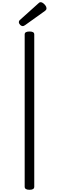

<svg xmlns="http://www.w3.org/2000/svg" viewBox="-20 -1709 536 1743"><path d="M248 14Q226 14 215 7Q204 0 204 -14V-1396Q204 -1410 215 -1416.5Q226 -1423 248 -1423Q270 -1423 280.5 -1416.5Q291 -1410 291 -1396V-14Q291 0 280.5 7Q270 14 248 14ZM188 -1472Q174 -1472 162.5 -1484Q151 -1496 151 -1507Q151 -1511 152.5 -1516Q154 -1521 160 -1527L328 -1678Q333 -1683 337.5 -1686Q342 -1689 351 -1689Q360 -1689 372 -1680Q384 -1671 393 -1658.5Q402 -1646 402 -1634Q402 -1627 399.5 -1622Q397 -1617 387 -1609L208 -1481Q201 -1477 196.5 -1474.5Q192 -1472 188 -1472Z"/></svg>

Font: Playwrite FR Trad
Style: Regular
Weight: 400
Designer: Veronika Burian, José Scaglione
Foundry: TypeTogether
Version: Version 1.000